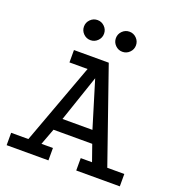

<svg xmlns="http://www.w3.org/2000/svg" viewBox="-139 -892 929 1006"><g transform="rotate(20 325.5 -389.5)"><path d="M10 0V-69H106L272 -520H171V-589H365L546 -69H641V0H398V-69H461L429 -160H213L179 -69H243V0ZM238 -229H405L326 -488ZM412 -779Q435 -779 451.5 -762.5Q468 -746 468 -723Q468 -700 451.5 -683.5Q435 -667 412 -667Q389 -667 372.5 -683.5Q356 -700 356 -723Q356 -746 372.5 -762.5Q389 -779 412 -779ZM234 -779Q257 -779 273.5 -762.5Q290 -746 290 -723Q290 -700 273.5 -683.5Q257 -667 234 -667Q211 -667 194.5 -683.5Q178 -700 178 -723Q178 -746 194.5 -762.5Q211 -779 234 -779Z"/></g></svg>

Font: Podkova
Style: Regular
Weight: 400
Designer: Ilya Yudin
Foundry: Cyreal (www.cyreal.org)
Version: Version 2.103